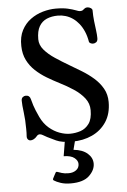

<svg xmlns="http://www.w3.org/2000/svg" viewBox="-62 -752 685 1035"><g transform="rotate(-5 280.5 -235.0)"><path d="M305.7 14.6Q249.5 14.6 219.5 0.5Q189.5 -13.7 172.9 -22Q159.2 -29.3 150.4 -34.7Q141.6 -40 133.3 -40Q129.9 -40 126 -38.3Q122.1 -36.6 118.2 -31.7Q109.4 -21 100.1 -16.4Q90.8 -11.7 83.5 -11.7Q74.2 -11.7 68.6 -18.3Q63 -24.9 63.5 -35.2Q64.5 -44.9 64.5 -55.2Q64.5 -65.4 64.5 -75.7Q64.5 -124 59.1 -165Q53.7 -206.1 53.7 -229Q53.7 -241.7 61.3 -247.8Q68.8 -253.9 77.6 -253.9Q98.6 -253.9 103.5 -233.4Q106.4 -221.2 113.5 -198.5Q120.6 -175.8 140.1 -133.8Q157.7 -96.7 184.8 -73.5Q211.9 -50.3 241.7 -39.6Q271.5 -28.8 297.4 -28.8Q327.1 -28.8 355 -38.1Q382.8 -47.4 401.1 -72.8Q419.4 -98.1 419.4 -146Q419.4 -182.1 397.2 -210.7Q375 -239.3 339.6 -262.7Q304.2 -286.1 265.1 -305.7Q231.4 -322.8 198.5 -342.5Q165.5 -362.3 138.4 -387.5Q111.3 -412.6 94.7 -445.6Q78.1 -478.5 77.1 -522Q75.7 -572.3 94.2 -607.7Q112.8 -643.1 143.1 -665Q173.3 -687 209.5 -697.3Q245.6 -707.5 279.3 -707.5Q318.4 -707.5 344.5 -701.4Q370.6 -695.3 386.5 -689Q402.3 -682.6 408.7 -682.6Q420.4 -682.6 425 -687Q429.7 -691.4 436.5 -695.8Q441.9 -699.2 449.7 -699.2Q459.5 -699.2 468 -693.6Q476.6 -688 476.6 -680.7Q476.6 -650.9 479.7 -623.3Q482.9 -595.7 486.1 -571.8Q489.3 -547.9 489.3 -529.3Q489.3 -514.2 481.4 -508.1Q473.6 -502 463.9 -502Q456.5 -502 450 -505.4Q443.4 -508.8 442.4 -513.2Q437 -544.9 426.3 -569.8Q415.5 -594.7 400.6 -613.3Q385.7 -631.8 367.7 -644.3Q349.6 -656.7 329.3 -662.8Q309.1 -668.9 287.6 -668.9Q253.9 -668.9 227.5 -657.7Q201.2 -646.5 186.3 -620.8Q171.4 -595.2 171.4 -551.3Q171.4 -520 194.1 -493.4Q216.8 -466.8 252.2 -443.4Q287.6 -419.9 325.2 -397.9Q356.9 -379.4 390.9 -358.6Q424.8 -337.9 454.1 -312.3Q483.4 -286.6 501.7 -254.4Q520 -222.2 520 -181.2Q520 -117.7 491.2 -74Q462.4 -30.3 413.8 -7.8Q365.2 14.6 305.7 14.6ZM278.8 238.3Q247.6 238.3 224.6 230.7Q201.7 223.1 188.5 214.4Q182.6 210.4 186 203.6Q189.9 195.8 194.3 187.5Q198.7 179.2 201.7 173.8Q204.6 167.5 212.4 170.4Q220.7 173.3 235.1 178Q249.5 182.6 272 182.6Q296.4 182.6 312.7 170.4Q329.1 158.2 329.1 137.2Q329.1 119.1 310.5 104.2Q292 89.4 252.9 88.9L269 -8.8H326.2L308.6 59.1Q357.4 64 384 87.4Q410.6 110.8 410.6 142.6Q410.6 177.2 378.9 207.8Q347.2 238.3 278.8 238.3Z"/></g></svg>

Font: Gelasio
Style: Regular
Weight: 400
Designer: Eben Sorkin
Foundry: Eben Sorkin
Version: Version 1.008